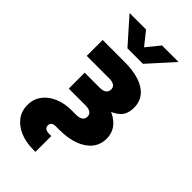

<svg xmlns="http://www.w3.org/2000/svg" viewBox="-287 -829 1112 1112"><g transform="rotate(45 269.5 -273.0)"><path d="M230 204.1Q172.9 204.1 126.5 185.1Q80.1 166 52.5 130.4Q24.9 94.7 24.9 44.9Q24.9 -4.4 52 -40Q79.1 -75.7 125.2 -95Q171.4 -114.3 228 -114.3H265.1Q291.5 -114.3 305.4 -124.5Q319.3 -134.8 319.3 -153.3Q319.3 -171.4 305.4 -181.4Q291.5 -191.4 265.1 -191.4H127.4V-321.8H251.5Q277.3 -321.8 291 -332.3Q304.7 -342.8 304.7 -361.8Q304.7 -379.9 291 -389.4Q277.3 -398.9 251.5 -398.9H66.9V-529.3H248Q316.9 -529.3 367.2 -512.7Q417.5 -496.1 445.3 -463.1Q473.1 -430.2 473.1 -380.4Q473.1 -327.1 442.4 -298.3Q411.6 -269.5 359.4 -258.1Q307.1 -246.6 243.2 -246.6H127.4V-295.4H252.4Q322.8 -295.4 375.7 -277.3Q428.7 -259.3 458.3 -224.9Q487.8 -190.4 487.8 -141.1Q487.8 -92.8 459.7 -57.6Q431.6 -22.5 380.1 -3.2Q328.6 16.1 257.3 16.1H229.5Q211.4 16.1 201.7 23.4Q191.9 30.8 191.9 44.9Q191.9 59.1 202.1 66.7Q212.4 74.2 231.4 74.2H250V204.1ZM201.7 -750 266.6 -668.9 332.5 -750H466.3V-748L329.6 -596.7H202.6L68.4 -748V-750Z"/></g></svg>

Font: Inter 24pt ExtraBold
Style: Regular
Weight: 800
Designer: Rasmus Andersson
Foundry: rsms
Version: Version 4.001;git-66647c0bb